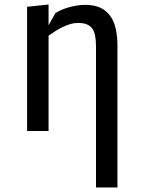

<svg xmlns="http://www.w3.org/2000/svg" viewBox="-20 -580 690 850"><path d="M195 0H100V-550L195 -560V-468.5L225.5 -522Q234.5 -528 248.5 -534.5Q262.5 -541 279.8 -546.2Q297 -551.5 317 -555Q337 -558.5 357.5 -558.5Q397 -558.5 424.2 -545.8Q451.5 -533 468.5 -509Q485.5 -485 492.8 -451Q500 -417 500 -375V250H405V-375Q405 -402 401.2 -421.5Q397.5 -441 388.2 -453.8Q379 -466.5 363.5 -472.5Q348 -478.5 325 -478.5Q308 -478.5 290.5 -473.2Q273 -468 256.2 -459.8Q239.5 -451.5 223.8 -441.5Q208 -431.5 195 -422Z"/></svg>

Font: B612 Mono
Style: Regular
Weight: 400
Version: Version 1.005